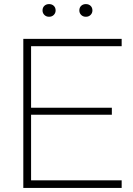

<svg xmlns="http://www.w3.org/2000/svg" viewBox="-20 -919 652 939"><path d="M94 0V-729H575V-693H121L132 -704V-26L121 -37H575V0ZM121 -358V-392H527V-358ZM400 -837Q386 -837 377 -846Q368 -855 368 -868Q368 -882 377 -890.5Q386 -899 400 -899Q414 -899 423 -890.5Q432 -882 432 -868Q432 -855 423 -846Q414 -837 400 -837ZM220 -837Q206 -837 197 -846Q188 -855 188 -868Q188 -882 197 -890.5Q206 -899 220 -899Q234 -899 243 -890.5Q252 -882 252 -868Q252 -855 243 -846Q234 -837 220 -837Z"/></svg>

Font: Mona Sans ExtraLight
Style: Regular
Weight: 200
Designer: Deni Anggara
Foundry: GitHub
Version: Version 2.000